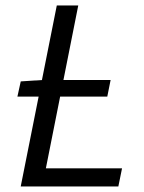

<svg xmlns="http://www.w3.org/2000/svg" viewBox="-20 -676 522 696"><path d="M43.1 -325.7 55.2 -380.9 134 -386.1H381L368.9 -325.7ZM55.1 0 185.9 -656.3H263.7L146.3 -65.9H422.4L409 0Z"/></svg>

Font: Source Sans 3 VF
Style: Italic
Weight: 200
Italic angle: -11°
Designer: Paul D. Hunt
Foundry: Adobe Systems Incorporated
Version: Version 3.042;hotconv 1.0.118;makeotfexe 2.5.65603